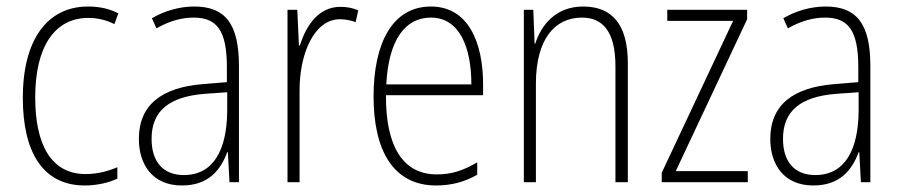

<svg xmlns="http://www.w3.org/2000/svg" viewBox="-20 -559 2763 589"><path d="M240 10C276 10 313 2 340 -11V-46C310 -33 276 -25 243 -25C134 -25 88 -120 88 -260C88 -418 149 -504 251 -504C278 -504 306 -498 331 -485L343 -518C316 -532 286 -539 250 -539C125 -539 50 -437 50 -259C50 -93 111 10 240 10Z M576 -539C531 -539 485 -526 446 -503L460 -472C502 -496 540 -505 574 -505C645 -505 676 -466 676 -353V-307L603 -301C477 -291 406 -238 406 -133C406 -54 448 10 538 10C620 10 657 -38 677 -92H679L684 0H713V-357C713 -486 671 -539 576 -539ZM606 -271 677 -276V-218C676 -101 636 -22 544 -22C481 -22 445 -62 445 -133C445 -219 499 -262 606 -271Z M1024 -538C955 -538 918 -477 900 -420H897L892 -529H862V0H899V-283C899 -393 943 -500 1023 -500C1041 -500 1058 -496 1071 -491L1079 -527C1062 -535 1043 -538 1024 -538Z M1302 -539C1184 -539 1126 -427 1126 -263C1126 -98 1186 10 1318 10C1367 10 1407 -2 1444 -23V-61C1400 -35 1364 -24 1320 -24C1216 -24 1163 -110 1164 -267H1462V-300C1462 -428 1417 -539 1302 -539ZM1302 -505C1389 -505 1426 -415 1426 -300H1165C1172 -437 1223 -505 1302 -505Z M1769 -539C1686 -539 1641 -484 1622 -425H1620L1616 -529H1587V0H1624V-302C1624 -439 1682 -505 1765 -505C1830 -505 1868 -461 1868 -356V0H1906V-365C1906 -485 1857 -539 1769 -539Z M2274 0V-34H2053L2272 -500V-529H2027V-495H2229L2010 -29V0Z M2513 -539C2468 -539 2422 -526 2383 -503L2397 -472C2439 -496 2477 -505 2511 -505C2582 -505 2613 -466 2613 -353V-307L2540 -301C2414 -291 2343 -238 2343 -133C2343 -54 2385 10 2475 10C2557 10 2594 -38 2614 -92H2616L2621 0H2650V-357C2650 -486 2608 -539 2513 -539ZM2543 -271 2614 -276V-218C2613 -101 2573 -22 2481 -22C2418 -22 2382 -62 2382 -133C2382 -219 2436 -262 2543 -271Z"/></svg>

Font: Noto Sans Condensed ExtraLight
Style: Regular
Weight: 200
Width: 3
Designer: Monotype Design Team
Foundry: Monotype Imaging Inc.
Version: Version 2.013